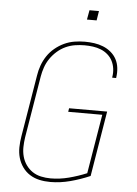

<svg xmlns="http://www.w3.org/2000/svg" viewBox="-61 -956 721 1010"><g transform="rotate(5 300.0 -451.0)"><path d="M243 8Q213 8 185.5 2Q158 -4 135 -18.5Q112 -33 96 -55.5Q80 -78 72.5 -104.5Q65 -131 65.5 -160Q66 -189 71 -218L125 -544Q129 -571 138.5 -597.5Q148 -624 164 -648Q180 -672 203 -691Q226 -710 252 -722Q278 -734 305.5 -738.5Q333 -743 360 -743Q386 -743 410.5 -739.5Q435 -736 457.5 -727Q480 -718 498.5 -702.5Q517 -687 528 -666.5Q539 -646 542 -621Q545 -596 541 -570Q541 -570 541 -569Q541 -568 541 -567H520Q520 -568 520 -568.5Q520 -569 520 -570Q524 -593 521 -615Q518 -637 508.5 -655.5Q499 -674 483 -688Q467 -702 447 -710Q427 -718 405 -721Q383 -724 360 -724Q336 -724 310.5 -720Q285 -716 261 -705Q237 -694 216.5 -676Q196 -658 181 -636Q166 -614 157.5 -589.5Q149 -565 145 -541L91 -215Q87 -189 86.5 -163Q86 -137 92.5 -113Q99 -89 113 -69Q127 -49 147 -35.5Q167 -22 192 -16.5Q217 -11 243 -11Q291 -11 339 -23.5Q387 -36 433 -55L485 -368H305L308 -387H509L452 -42Q401 -20 348 -6Q295 8 243 8ZM361 -860 370 -910H420L412 -860Z"/></g></svg>

Font: Iosevka SS04 Thin Extended
Style: Italic
Weight: 100
Width: 7
Italic angle: -9°
Monospace: yes
Designer: Belleve Invis
Foundry: Belleve Invis
Version: Version 19.0.0; ttfautohint (v1.8.4)